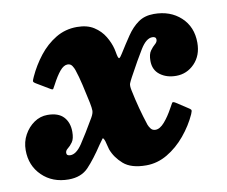

<svg xmlns="http://www.w3.org/2000/svg" viewBox="-114 -621 851 721"><g transform="rotate(-10 311.5 -261.0)"><path d="M-48 -117Q-48 -149 -33.5 -175.2Q-19 -201.5 4.2 -217.5Q27.5 -233.5 55 -233.5Q96.5 -233.5 116.5 -212Q136.5 -190.5 136.5 -155Q136.5 -129 127.5 -116.2Q118.5 -103.5 109.2 -96.5Q100 -89.5 100 -80.5Q100 -69.5 114.5 -69.5Q137 -69.5 159.5 -103Q182 -136.5 216 -195Q224.5 -210 224.5 -220.2Q224.5 -230.5 220.5 -250.5Q213 -286.5 205 -321Q197 -355.5 188.5 -380.5Q186 -388.5 180 -397.8Q174 -407 162.5 -407Q148 -407 133.2 -389.5Q118.5 -372 101.5 -339.5Q96 -329 93.8 -325.8Q91.5 -322.5 81.5 -329L33 -358Q23 -364 24 -368.5Q25 -373 30 -384Q48.5 -424.5 76.2 -460Q104 -495.5 140.5 -517.5Q177 -539.5 221.5 -539.5Q260.5 -539.5 286 -523Q311.5 -506.5 326 -482.2Q340.5 -458 346.5 -434Q347.5 -430.5 348.8 -423.2Q350 -416 351 -411.5Q354.5 -394.5 358.8 -397Q363 -399.5 370 -411Q391.5 -445.5 411 -474.2Q430.5 -503 454.8 -520.2Q479 -537.5 514.5 -537.5Q577 -537.5 617 -500.5Q657 -463.5 657 -403Q657 -354.5 627.8 -324.2Q598.5 -294 557.5 -294Q521 -294 496.2 -312.8Q471.5 -331.5 471.5 -366Q471.5 -391.5 480.8 -404.2Q490 -417 499 -424.5Q508 -432 508 -441Q508 -452.5 493.5 -452.5Q470.5 -452.5 448 -416Q425.5 -379.5 392.5 -318.5Q385 -304.5 381.8 -296.5Q378.5 -288.5 382.5 -269.5Q390 -233 399 -199.2Q408 -165.5 419 -132Q422 -124 428.2 -116Q434.5 -108 446 -108Q462.5 -108 480.2 -128.2Q498 -148.5 514.5 -179Q521.5 -191.5 524.5 -196.8Q527.5 -202 540 -193.5L579 -168Q589 -162 591 -158.5Q593 -155 587.5 -142.5Q569 -101.5 538.5 -64.8Q508 -28 469.5 -5.2Q431 17.5 388.5 17.5Q331 17.5 302 -8Q273 -33.5 261 -66Q258.5 -75 257 -81.2Q255.5 -87.5 252.5 -98.5Q247 -114 243.8 -110Q240.5 -106 229 -89.5Q196 -39.5 168.2 -10.2Q140.5 19 92.5 19Q31 19 -8.5 -19.5Q-48 -58 -48 -117Z"/></g></svg>

Font: Besley* Heavy
Style: Italic
Weight: 800
Italic angle: -13°
Designer: Owen Earl
Foundry: indestructible type*
Version: Version 3.000; ttfautohint (v1.8.3)